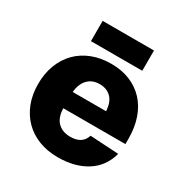

<svg xmlns="http://www.w3.org/2000/svg" viewBox="-169 -855 961 1001"><g transform="rotate(30 311.5 -354.5)"><path d="M316 12Q252 12 200.5 -8Q149 -28 112.5 -65Q76 -102 56 -153.5Q36 -205 36 -269Q36 -332 56 -384Q76 -436 112.5 -473Q149 -510 200.5 -530Q252 -550 315 -550Q378 -550 428 -529.5Q478 -509 513.5 -471Q549 -433 568 -378.5Q587 -324 587 -256V-224H213Q215 -167 243.5 -140Q272 -113 319 -113Q352 -113 375 -126.5Q398 -140 408 -171L580 -161Q557 -76 487 -32Q417 12 316 12ZM414 -322Q411 -376 384.5 -402Q358 -428 315 -428Q272 -428 245 -400.5Q218 -373 213 -322ZM163 -599V-721H472V-599Z"/></g></svg>

Font: Geist ExtBd
Style: Regular
Weight: 400
Designer: Basement.studio, Andrés Briganti, Mateo Zaragoza
Foundry: Basement.studio, Vercel, Andrés Briganti, Guido Ferreyra, Mateo Zaragoza
Version: Version 1.401